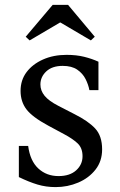

<svg xmlns="http://www.w3.org/2000/svg" viewBox="-20 -754 488 784"><path d="M207 10Q168 10 133 -0.5Q98 -11 57 -31V-158H95Q103 -97 136.5 -66Q170 -35 219 -35Q265 -35 291 -58.5Q317 -82 317 -116Q317 -150 296.5 -169Q276 -188 242 -206L177 -241Q112 -276 88 -307.5Q64 -339 64 -383Q64 -427 88.5 -459.5Q113 -492 155.5 -511Q198 -530 252 -530Q292 -530 324 -522Q356 -514 382 -502V-386H345Q341 -408 329.5 -431Q318 -454 295.5 -469.5Q273 -485 236 -485Q193 -485 169 -462.5Q145 -440 145 -409Q145 -384 162 -363Q179 -342 218 -322L284 -288Q340 -260 368.5 -229.5Q397 -199 397 -144Q397 -96 370 -61.5Q343 -27 299.5 -8.5Q256 10 207 10ZM101 -589 85 -604 195 -734H258L367 -604L351 -589L227 -662H225Z"/></svg>

Font: Hedvig Letters Serif
Style: Regular
Weight: 400
Designer: Alexander Örn & Tor Weibull
Foundry: Kanon Foundry
Version: Version 1.000